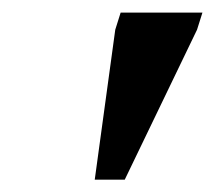

<svg xmlns="http://www.w3.org/2000/svg" viewBox="-20 -690 340 304"><path d="M130 -405.5 162.5 -643 171 -670H300.5L292 -643L177.5 -405.5Z"/></svg>

Font: Newsreader Text
Style: Bold Italic
Weight: 700
Italic angle: -17°
Designer: Hugues Gentile
Foundry: Production Type
Version: Version 1.001